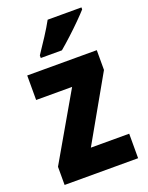

<svg xmlns="http://www.w3.org/2000/svg" viewBox="-144 -839 702 913"><g transform="rotate(-20 207.0 -383.0)"><path d="M393 0H21V-92L214 -426H32V-550H384V-450L199 -124H393ZM385 -756Q369 -738 341.5 -710.5Q314 -683 283.5 -655Q253 -627 228 -606H121V-619Q146 -656 171 -694.5Q196 -733 214 -766H385Z"/></g></svg>

Font: Noto Sans Hebrew Condensed ExtraBold
Style: Regular
Weight: 800
Width: 3
Designer: Monotype Design Team
Foundry: Monotype Imaging Inc.
Version: Version 2.004; ttfautohint (v1.8.4.7-5d5b)